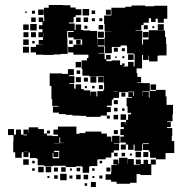

<svg xmlns="http://www.w3.org/2000/svg" viewBox="-20 -730 749 769"><path d="M668 -165H678V-117H643V-92H605V-98H581V-123H576V-129H552V-153H576V-156H552V-153H549V-126H519V-151H515V-130H493V-151H484V-159H462V-183H476V-189H462V-213H476V-221H464V-241H484V-229H485V-250H493V-272H505V-278H491V-304H487V-338H509V-341H494V-361H514V-346H517V-363H494V-361H457V-338H434V-331H428V-307H408V-301H424V-281H408V-267H383V-262H325V-266H299V-267H270V-270H243V-273H216V-279H192V-303H214V-306H189V-333H186V-386H179V-436H229V-434H252V-453H276V-429H257V-425H278V-397H257V-394H277V-375H283V-392H305V-373H316V-368H341V-347H342V-363H366V-344H370V-365H394V-371H397V-393H396V-424H337V-427H310V-454H307V-488H328V-497H334V-511H274V-520H253V-542H274V-551H309V-572H275V-580H253V-602H275V-606H250V-605H249V-577H250V-548H251V-514H223V-512H195V-510H153V-511H124V-520H103V-542H124V-551H152V-552H135V-570H152V-581H134V-601H150V-613H136V-629H150V-642H135V-660H153V-645H157V-663H156V-699H175V-710H233V-709H262V-700H283V-693H306V-669H283V-662H275V-640H256V-636H279V-610H283V-632H305V-610H313V-608H341V-606H369V-577H370V-549H371V-574H397V-548H372V-544H397V-518H374V-516H399V-493H405V-510H423V-492H406V-485H427V-488H461V-470H469V-476H479V-466H473V-464H493V-482H515V-464H519V-513H516V-516H489V-544H487V-548H463V-542H428V-517H400V-545H398V-577H400V-605H426V-606H399V-634H397V-668H426V-699H482V-703H507V-708H561V-705H598V-707H650V-655H636V-639H612V-655H603V-642H585V-657H576V-639H555V-630H546V-609H523V-607H550V-575H549V-552H553V-572H575V-580H576V-609H612V-608H641V-582H645V-554H647V-508H618V-507H611V-484H577V-507H575V-490H553V-510H549V-456H527V-437H530V-422H545V-400H530V-398H551V-397H580V-366H605V-370H643V-344H647V-310H673V-272H671V-244H650V-241H664V-221H649V-217H670V-185H668ZM311 -694H337V-668H311ZM133 -692H155V-670H133ZM404 -691H424V-671H404ZM347 -688H361V-674H347ZM108 -687H120V-675H108ZM81 -684H87V-678H81ZM105 -660H123V-642H105ZM303 -660V-642H285V-660ZM315 -660H333V-642H315ZM360 -657V-645H348V-657ZM378 -657H390V-645H378ZM101 -634H127V-608H101ZM612 -633H636V-609H612ZM73 -632H95V-610H73ZM375 -630H393V-612H375ZM572 -629V-613H556V-629ZM330 -627V-615H318V-627ZM598 -625V-617H590V-625ZM372 -603H396V-579H372ZM553 -580V-602H575V-580ZM94 -601V-581H74V-601ZM104 -601H124V-581H104ZM154 -583H155V-597H154ZM73 -572H95V-550H73ZM285 -552V-570H303V-552ZM257 -554V-568H271V-554ZM119 -566V-556H109V-566ZM72 -543H96V-519H72ZM436 -539H452V-523H436ZM468 -537H480V-525H468ZM493 -512H515V-490H493ZM478 -505V-497H470V-505ZM447 -504V-498H441V-504ZM283 -482H305V-460H283ZM287 -434V-448H301V-434ZM342 -423H366V-399H342ZM373 -422H395V-400H373ZM304 -401H284V-421H304ZM316 -419H332V-403H316ZM583 -370V-392H605V-370ZM392 -389V-373H376V-389ZM359 -386V-376H349V-386ZM328 -385V-377H320V-385ZM454 -365H434V-364H454ZM551 -365V-346H552V-363H576V-339H579V-365ZM466 -359H482V-343H466ZM436 -329H452V-313H436ZM451 -298V-284H437V-298ZM479 -296V-286H469V-296ZM463 -250V-272H485V-250ZM453 -252H435V-270H453ZM420 -267V-255H408V-267ZM403 -92H374V-91H370V-65H342V-63H337V-38H311V-63H306V-64H284V-61H244V-66H191V-64H157V-68H131V-94H127V-97H100V-119H94V-101H74V-120H67V-98H41V-120H33V-162H34V-189H12V-213H36V-191H44V-211H64V-191H74V-188H88V-191H74V-211H94V-197H95V-220H133V-213H156V-195H168V-187H190V-185H212V-191H194V-211H212V-223H286V-194H298V-197H322V-203H386V-195H408V-183H426V-163H429V-186H459V-156H436V-154H457V-128H436V-119H426V-99H403ZM452 -209V-193H436V-209ZM168 -207H180V-195H168ZM221 -179H218V-157H197V-156H218V-157H236V-158H221ZM484 -131H464V-151H484ZM191 -118V-96H217V-126H197V-121H214V-101H194V-118ZM92 -121V-122H75V-121ZM523 -122H545V-100H523ZM554 -121H574V-101H554ZM451 -118V-104H437V-118ZM467 -104V-118H481V-104ZM500 -107V-115H508V-107ZM573 -73H584V-91H604V-71H586V-29H542V-33H527V2H501V6H447V-2H425V-10H403V-32H425V-40H426V-69H450V-71H434V-91H454V-75H457V-98H491V-75H492V-93H516V-70H523V-69H542V-71H524V-91H544V-73H555V-90H573ZM95 -70H73V-92H95ZM119 -76H109V-86H119ZM389 -86V-76H379V-86ZM155 -40H133V-62H155ZM185 -40H163V-62H185ZM225 -42V-60H243V-42ZM212 -43H196V-59H212ZM422 -59V-43H406V-59ZM287 -44V-58H301V-44ZM119 -46H109V-56H119ZM349 -56H359V-46H349ZM260 -47V-55H268V-47ZM247 -8H221V-34H247ZM303 -12H285V-30H303ZM333 -12H315V-30H333ZM211 -14H197V-28H211ZM270 -15H258V-27H270ZM390 -15H378V-27H390ZM178 -17H170V-25H178ZM358 -25V-17H350V-25ZM364 19H344V-1H364ZM329 14H319V4H329Z"/></svg>

Font: Rubik-Storm
Style: Regular
Weight: 400
Designer: NaN (generative design), Hubert & Fischer (Rubik source font outlines)
Foundry: NaN, Hubert & Fischer
Version: Version 1.000